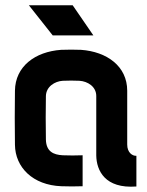

<svg xmlns="http://www.w3.org/2000/svg" viewBox="-20 -700 560 732"><path d="M295 10V-108C272 -107 241 -107 219 -108C184 -110 156 -122 155 -168C154 -200 154 -303 155 -334C156 -370 189 -390 219 -392C234 -393 269 -393 283 -392C314 -390 347 -370 347 -334V-107C348 -50 380 20 500 11V-106C485 -105 465 -118 465 -149V-354C465 -448 387 -503 289 -510C275 -511 228 -511 213 -510C114 -503 38 -447 37 -354C36 -288 36 -214 37 -148C38 -62 105 6 214 10C241 11 268 11 295 10ZM90 -680 181 -565H336L257 -680Z"/></svg>

Font: Fervojo
Style: Bold
Weight: 700
Designer: kohakuno
Version: ver.1.0